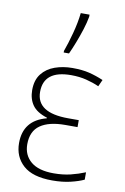

<svg xmlns="http://www.w3.org/2000/svg" viewBox="-91 -861 603 924"><g transform="rotate(10 210.5 -398.5)"><path d="M307 -298V-264H247Q168 -264 125.5 -234.5Q83 -205 83 -141Q83 -88 120.5 -56.5Q158 -25 232 -25Q277 -25 314 -34Q351 -43 385 -57V-21Q360 -9 320.5 0.5Q281 10 231 10Q135 10 89 -31.5Q43 -73 43 -140Q43 -251 154 -280V-283Q103 -299 82 -329Q61 -359 61 -402Q61 -451 85 -481.5Q109 -512 148.5 -526Q188 -540 234 -540Q282 -540 316.5 -531.5Q351 -523 386 -508L371 -475Q342 -488 308 -496.5Q274 -505 234 -505Q100 -505 100 -400Q100 -298 255 -298ZM179 -606V-614Q193 -652 207.5 -706Q222 -760 227 -807H270V-797Q265 -768 254 -733.5Q243 -699 230 -665.5Q217 -632 205 -606Z"/></g></svg>

Font: Noto Sans Disp ExtLt
Style: Regular
Weight: 200
Designer: Monotype Design Team
Foundry: Monotype Imaging Inc.
Version: Version 2.000;GOOG;noto-source:20170915:90ef993387c0